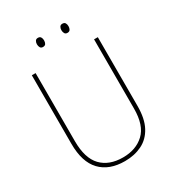

<svg xmlns="http://www.w3.org/2000/svg" viewBox="-210 -1014 1049 1149"><g transform="rotate(-30 314.5 -440.0)"><path d="M543 -239Q543 -151 513.5 -96Q484 -41 432 -15.5Q380 10 314 10Q205 10 146 -52.5Q87 -115 87 -240V-714H113V-243Q113 -126 166 -70.5Q219 -15 315 -15Q405 -15 461 -67.5Q517 -120 517 -236V-714H543ZM206 -859Q206 -871 211.5 -880.5Q217 -890 230 -890Q244 -890 249.5 -880.5Q255 -871 255 -859Q255 -845 249.5 -836Q244 -827 230 -827Q217 -827 211.5 -836.5Q206 -846 206 -859ZM375 -859Q375 -871 380.5 -880.5Q386 -890 399 -890Q413 -890 418.5 -881Q424 -872 424 -859Q424 -846 418.5 -836.5Q413 -827 399 -827Q386 -827 380.5 -836.5Q375 -846 375 -859Z"/></g></svg>

Font: Noto Sans Gurmukhi UI SemiCondensed Thin
Style: Regular
Weight: 100
Width: 4
Designer: Jelle Bosma - Monotype Design Team
Foundry: Monotype Imaging Inc.
Version: Version 2.004; ttfautohint (v1.8.4.7-5d5b)